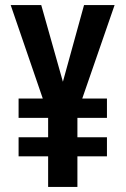

<svg xmlns="http://www.w3.org/2000/svg" viewBox="-20 -734 494 754"><path d="M227 -413 142 -714H22L148 -347H53V-271H169V-195H53V-120H169V0H284V-120H400V-195H284V-271H400V-347H303L430 -714H310Z"/></svg>

Font: Noto Sans Khmer ExtraCondensed SemiBold
Style: Regular
Weight: 600
Width: 2
Designer: Danh Hong and the Monotype Design Team
Foundry: Monotype Imaging Inc.
Version: Version 2.004